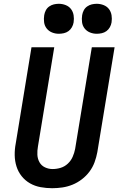

<svg xmlns="http://www.w3.org/2000/svg" viewBox="-20 -984 640 1012"><path d="M255 8Q224 8 194 2.5Q164 -3 138.5 -17.5Q113 -32 94.5 -55Q76 -78 67 -106.5Q58 -135 57.5 -166Q57 -197 63 -228L146 -735H266L180 -212Q176 -190 177 -168.5Q178 -147 188 -129Q198 -111 217 -102Q236 -93 257 -93Q279 -93 300 -99.5Q321 -106 337.5 -121.5Q354 -137 363 -157.5Q372 -178 376 -199L464 -735H584L493 -182Q488 -155 478.5 -129Q469 -103 452 -80Q435 -57 411.5 -39Q388 -21 362 -10.5Q336 0 309 4Q282 8 255 8ZM490 -806Q471 -806 454 -813Q437 -820 426 -834Q415 -848 412.5 -866.5Q410 -885 413 -904Q415 -917 421.5 -929.5Q428 -942 439.5 -950Q451 -958 464 -961Q477 -964 490 -964Q509 -964 526.5 -957Q544 -950 554.5 -936Q565 -922 568 -903.5Q571 -885 568 -866Q566 -853 559 -840.5Q552 -828 541 -820Q530 -812 516.5 -809Q503 -806 490 -806ZM290 -806Q271 -806 254 -813Q237 -820 226 -834Q215 -848 212.5 -866.5Q210 -885 213 -904Q215 -917 221.5 -929.5Q228 -942 239.5 -950Q251 -958 264 -961Q277 -964 290 -964Q309 -964 326.5 -957Q344 -950 354.5 -936Q365 -922 368 -903.5Q371 -885 368 -866Q366 -853 359 -840.5Q352 -828 341 -820Q330 -812 316.5 -809Q303 -806 290 -806Z"/></svg>

Font: Iosevka Curly Extended Oblique
Style: Bold
Weight: 700
Width: 7
Italic angle: -9°
Monospace: yes
Designer: Belleve Invis
Foundry: Belleve Invis
Version: Version 11.1.0; ttfautohint (v1.8.3)